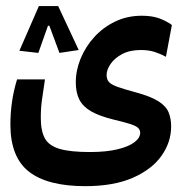

<svg xmlns="http://www.w3.org/2000/svg" viewBox="-20 -453 626 648"><path d="M267.6 175.3Q140.6 175.3 77.9 126.5Q15.1 77.6 15.1 -32.7Q15.1 -70.3 20.3 -107.7Q25.4 -145 37.6 -185.1H131.8Q125.5 -143.6 121.6 -116Q117.7 -88.4 117.7 -55.2Q117.7 -10.7 131.6 14.2Q145.5 39.1 181.6 49.6Q217.8 60.1 283.2 60.1Q338.4 60.1 376.2 51Q414.1 42 433.6 27.1Q453.1 12.2 453.1 -4.9Q453.1 -15.1 445.3 -22Q437.5 -28.8 418.2 -34.9Q398.9 -41 363.8 -49.3Q315.9 -61 288.1 -76.9Q260.3 -92.8 248 -116.5Q235.8 -140.1 235.8 -174.8Q235.8 -215.8 252.2 -255.6Q268.6 -295.4 298.3 -328.1Q328.1 -360.8 368.9 -380.4Q409.7 -399.9 458.5 -399.9Q492.2 -399.9 516.4 -391.4Q540.5 -382.8 560.1 -368.7L540 -261.2Q522.5 -271 502.2 -277.6Q481.9 -284.2 455.6 -284.2Q418 -284.2 392.3 -270.5Q366.7 -256.8 353.3 -237.3Q339.8 -217.8 339.8 -199.7Q339.8 -185.1 347.7 -176.3Q355.5 -167.5 376.5 -159.9Q397.5 -152.3 439 -141.1Q489.3 -127.4 514.9 -111.1Q540.5 -94.7 549.1 -73.7Q557.6 -52.7 557.6 -26.4Q557.6 26.9 525.1 72.8Q492.7 118.7 428.2 147Q363.8 175.3 267.6 175.3ZM176.3 -432.6 245.6 -284.2 180.7 -274.4 146.5 -366.2H138.7L125.5 -398.4H153.3L109.4 -274.4L45.4 -281.7L111.3 -432.6Z"/></svg>

Font: Cascadia Code Medium
Style: Regular
Weight: 500
Monospace: yes
Designer: Aaron Bell
Foundry: Saja Typeworks
Version: Version 2407.024